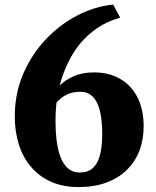

<svg xmlns="http://www.w3.org/2000/svg" viewBox="-20 -780 664 818"><path d="M315 17Q248 17 197.2 -5.8Q146.5 -28.5 112 -69.2Q77.5 -110 60.2 -164.8Q43 -219.5 43 -284Q43 -382 79 -465.5Q115 -549 175.2 -612.5Q235.5 -676 310 -714.5Q384.5 -753 462 -760.5L492 -705Q436.5 -689 393.8 -660Q351 -631 320 -592.5Q289 -554 268 -509Q247 -464 234 -415.5Q258 -439 294 -455.2Q330 -471.5 381.5 -471.5Q444.5 -471.5 492 -444Q539.5 -416.5 565.8 -365Q592 -313.5 592 -241.5Q592 -184.5 573.5 -137Q555 -89.5 519.2 -55Q483.5 -20.5 432.2 -1.8Q381 17 315 17ZM322 -389Q296 -389 276.2 -381.8Q256.5 -374.5 243 -363.8Q229.5 -353 220.5 -343Q219 -327 217.8 -308Q216.5 -289 216.5 -264.5Q216.5 -222 220.5 -187.5Q224.5 -153 232.5 -126.5Q240.5 -100 252.8 -81.8Q265 -63.5 282 -54.2Q299 -45 320.5 -45Q354.5 -45 375.5 -64Q396.5 -83 406 -119.5Q415.5 -156 415.5 -208Q415.5 -270 405 -310Q394.5 -350 373.8 -369.5Q353 -389 322 -389Z"/></svg>

Font: Merriweather 36pt Black
Style: Regular
Weight: 900
Version: Version 2.100